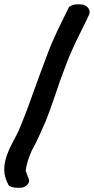

<svg xmlns="http://www.w3.org/2000/svg" viewBox="-25 -769 442 904"><path d="M7 85 16 104C29 116 62 117 81 114C101 108 121 91 108 67L100 47V44C98 40 96 39 96 37C99 3 111 -28 125 -61C150 -104 168 -150 190 -198C216 -262 237 -330 259 -392C280 -447 298 -500 321 -548C340 -591 362 -631 381 -671L392 -695C407 -719 387 -741 367 -747H366C349 -750 317 -751 302 -737L301 -738C265 -664 225 -589 195 -505C174 -448 151 -389 130 -329C110 -271 85 -206 63 -154C46 -117 25 -86 9 -42C-5 -4 -13 40 7 85Z"/></svg>

Font: Stray Cat
Style: ExBlk
Weight: 1000
Version: Version 1.0